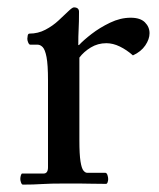

<svg xmlns="http://www.w3.org/2000/svg" viewBox="-20 -498 431 520"><path d="M194 -376Q206 -389 228 -406Q250 -423 278 -436.5Q306 -450 334 -450Q360 -450 372.5 -437.5Q385 -425 385 -408Q385 -392 373.5 -375Q362 -358 340 -348Q323 -363 304.5 -372Q286 -381 268 -381Q245 -381 226 -369.5Q207 -358 195 -342V-118Q195 -80 198 -61Q201 -42 206 -36Q211 -30 216 -30H265Q269 -30 271 -24Q273 -18 273 -13Q273 -9 271.5 -4.5Q270 0 267 0Q240 0 223.5 -0.5Q207 -1 193 -1Q179 -1 158 -1Q115 -1 93 0.5Q71 2 42 2Q39 2 37 -3.5Q35 -9 35 -13Q35 -18 36.5 -23Q38 -28 40 -28H98Q110 -28 110 -45V-280Q110 -323 106 -343.5Q102 -364 95.5 -370.5Q89 -377 82 -377H62Q59 -377 56.5 -382.5Q54 -388 54 -393Q54 -396 55 -401.5Q56 -407 60 -407Q83 -407 103 -417.5Q123 -428 138.5 -442.5Q154 -457 165 -467.5Q176 -478 180 -478Q194 -478 194 -466Q194 -438 193 -419.5Q192 -401 192 -376Z"/></svg>

Font: Sedan
Style: Regular
Weight: 400
Designer: Sebastian Salazar
Foundry: Sebastian Salazar
Version: Version 1.100; ttfautohint (v1.8.4.7-5d5b)